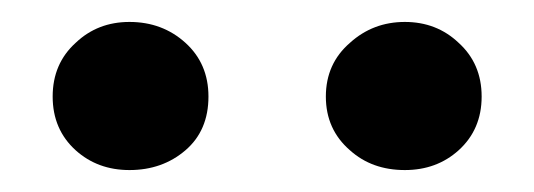

<svg xmlns="http://www.w3.org/2000/svg" viewBox="-20 -819 487 175"><path d="M299 -682Q277 -701 277 -731Q277 -761 299 -780Q320 -799 349 -799Q378 -799 398 -780Q419 -761 419 -731Q419 -701 398 -682Q378 -664 349 -664Q319 -664 299 -682ZM49 -682Q28 -701 28 -731Q28 -761 49 -780Q69 -799 98 -799Q128 -799 149 -780Q170 -761 170 -731Q170 -700 149 -682Q128 -664 98 -664Q69 -664 49 -682Z"/></svg>

Font: Source Han Serif SC
Style: Bold
Weight: 700
Designer: Ryoko NISHIZUKA  (kana & ideographs); Frank Grießhammer (Latin, Greek & Cyrillic); Wenlong ZHANG  (bopomofo); Sandoll Co
Foundry: Adobe Systems Incorporated
Version: Version 1.001 October 20, 2017